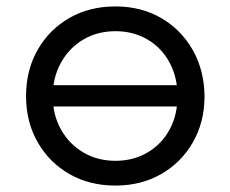

<svg xmlns="http://www.w3.org/2000/svg" viewBox="-20 -572 716 597"><path d="M96 -241V-307H584V-241ZM339 5Q258 5 195.5 -31Q133 -67 97 -130Q61 -193 61 -273Q61 -354 97 -417Q133 -480 195.5 -516Q258 -552 339 -552Q419 -552 481 -516Q543 -480 579 -417Q615 -354 616 -273Q616 -193 580 -130Q544 -67 481.5 -31Q419 5 339 5ZM339 -72Q395 -72 439 -98Q483 -124 507.5 -169.5Q532 -215 532 -273Q532 -331 507.5 -377Q483 -423 439 -449Q395 -475 339 -475Q283 -475 239 -449Q195 -423 169.5 -377Q144 -331 144 -273Q144 -215 169.5 -169.5Q195 -124 239 -98Q283 -72 339 -72Z"/></svg>

Font: Comfortaa Medium
Style: Regular
Weight: 500
Designer: Johan Aakerlund
Foundry: Johan Aakerlund
Version: Version 3.104; ttfautohint (v1.8.1.43-b0c9)